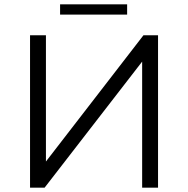

<svg xmlns="http://www.w3.org/2000/svg" viewBox="-20 -862 864 882"><path d="M256 -795V-842H564V-795ZM118 0V-700H191V-120L639 -700H706V0H633V-579L185 0Z"/></svg>

Font: mBank
Style: Regular
Weight: 400
Designer: Julieta Ulanovsky
Foundry: Julieta Ulanovsky
Version: Version 7.200;PS 007.200;hotconv 1.0.88;makeotf.lib2.5.64775